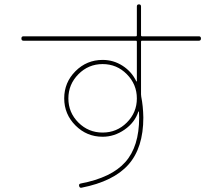

<svg xmlns="http://www.w3.org/2000/svg" viewBox="-20 -830 1040 898"><path d="M346.7 -256.8Q393.6 -210 460 -210Q526.4 -210 573.2 -256.8Q620.1 -303.7 620.1 -369.6Q620.1 -435.5 573.2 -482.9Q526.4 -530.3 460 -530.3Q393.6 -530.3 346.7 -482.9Q299.8 -435.5 299.8 -369.6Q299.8 -303.7 346.7 -256.8ZM89.8 -639.6Q80.1 -639.6 80.1 -649.9Q80.1 -660.2 89.8 -660.2H615.2Q620.1 -660.2 620.1 -665V-799.8Q620.1 -809.6 629.9 -809.6Q639.6 -809.6 639.6 -799.8V-665Q639.6 -660.2 644.5 -660.2H910.2Q919.9 -660.2 919.9 -649.9Q919.9 -639.6 910.2 -639.6H644.5Q639.6 -639.6 639.6 -634.8V-388.7Q639.6 -381.8 640.6 -377.9Q649.4 -334 650.4 -280.3Q650.4 -138.7 580.6 -60.1Q510.7 18.6 361.3 47.9Q352.5 49.8 350.1 40Q347.7 30.3 357.4 28.3Q501 1 565.9 -71.8Q630.9 -144.5 630.9 -280.3Q630.9 -285.2 630.4 -293.9Q629.9 -302.7 629.9 -306.6Q629.9 -308.6 628.9 -308.6Q627 -308.6 627 -307.6Q610.4 -256.8 562.5 -223.6Q514.6 -190.4 460 -190.4Q385.7 -190.4 333 -243.2Q280.3 -295.9 280.3 -370.1Q280.3 -444.3 333 -497.1Q385.7 -549.8 460 -549.8Q510.7 -549.8 553.2 -522.5Q595.7 -495.1 617.2 -450.2Q617.2 -449.2 619.1 -449.2Q620.1 -449.2 620.1 -450.2V-634.8Q620.1 -639.6 615.2 -639.6Z"/></svg>

Font: Rounded Mgen+ 1mn thin
Style: Regular
Weight: 100
Designer: [Source Han Sans]
Ryoko NISHIZUKA  (kana & ideographs); Paul D. Hunt (Latin, Greek & Cyrillic); Wenlong ZHANG  (bopomofo
Version: Version 1.059.20150602